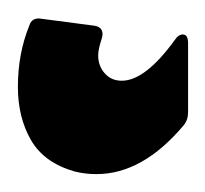

<svg xmlns="http://www.w3.org/2000/svg" viewBox="-28 -13 235 220"><g transform="rotate(90 90.0 97.5)"><path d="M24 99Q36 103 43 103Q55 103 63.5 95.5Q72 88 72 76Q72 49 25 15Q19 11 19 6Q19 0 29 0H108Q117 0 123 5Q179 52 179 105Q179 118 176 130Q166 165 140 180Q114 195 79 195Q41 195 9 182Q-1 179 1 168L9 107Q10 101 14 99Q18 97 24 99Z"/></g></svg>

Font: BARLOWEXTRABOLD
Style: Regular
Weight: 800
Designer: Jeremy Tribby
Foundry: Tribby Type
Version: Version 1.422